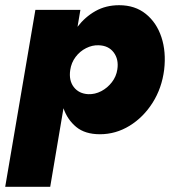

<svg xmlns="http://www.w3.org/2000/svg" viewBox="-34 -498 666 738"><path d="M417 -231Q413 -204 396 -182Q379 -160 355 -147.5Q331 -135 305 -136Q269 -138 249.5 -163.5Q230 -189 236 -229Q240 -257 256.5 -279Q273 -301 297 -313Q321 -325 345 -324Q383 -323 403 -296.5Q423 -270 417 -231ZM597 -230Q605 -299 586.5 -355Q568 -411 526.5 -444.5Q485 -478 424 -478Q373 -478 333 -455.5Q293 -433 264 -395L275 -460H102L-14 220H159L210 -82Q225 -38 259 -10Q293 18 350 18Q411 18 464 -14.5Q517 -47 552.5 -103Q588 -159 597 -230Z"/></svg>

Font: Jost* 800 Heavy Italic
Style: Italic
Weight: 800
Italic angle: -10°
Version: Version 3.200; ttfautohint (v0.97) -l 8 -r 50 -G 200 -x 14 -